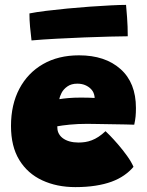

<svg xmlns="http://www.w3.org/2000/svg" viewBox="-20 -758 602 786"><path d="M526.5 -75Q510.5 -56 488.2 -40.5Q466 -25 436.8 -14.2Q407.5 -3.5 370.5 2.2Q333.5 8 288.5 8Q212.5 8 152.8 -19.8Q93 -47.5 59 -103Q25 -158.5 25 -242.5Q25 -329.5 59.2 -394.5Q93.5 -459.5 156 -495.5Q218.5 -531.5 303.5 -531.5Q410.5 -531.5 473.5 -475.2Q536.5 -419 536.5 -316Q536.5 -296 535 -280.8Q533.5 -265.5 529.5 -247.5Q521.5 -248 494.2 -248.5Q467 -249 433.8 -249.5Q400.5 -250 373 -250.5Q345.5 -251 337 -251Q298.5 -251 265.8 -247.8Q233 -244.5 214.5 -241Q214.5 -235 215.2 -228.8Q216 -222.5 218 -217Q223.5 -203 235.5 -193.5Q247.5 -184 264.5 -179.2Q281.5 -174.5 301 -174.5Q315 -174.5 328.5 -176.5Q342 -178.5 355.8 -183.8Q369.5 -189 383.2 -198Q397 -207 412 -221Q415 -218.5 429.8 -203.5Q444.5 -188.5 463.5 -166.5Q482.5 -144.5 500 -120.2Q517.5 -96 526.5 -75ZM223 -352Q237 -354.5 259.5 -356.5Q282 -358.5 312.5 -358.5Q330 -358.5 345.5 -358Q361 -357.5 367.5 -357Q367.5 -363.5 365 -372Q361.5 -384.5 351.8 -394.2Q342 -404 328 -409.8Q314 -415.5 296.5 -415.5Q272 -415.5 256 -404.2Q240 -393 232.2 -378Q224.5 -363 223 -352ZM503 -609.5Q477 -609.5 429.8 -608.2Q382.5 -607 325.2 -604.8Q268 -602.5 211 -599.5Q154 -596.5 109 -592.5Q105.5 -621.5 103 -648.5Q100.5 -675.5 100.5 -703Q127.5 -708.5 168 -713.5Q208.5 -718.5 255.2 -723Q302 -727.5 348.2 -730.8Q394.5 -734 433.2 -736Q472 -738 496 -738Q497.5 -723.5 500.2 -686.8Q503 -650 503 -609.5Z"/></svg>

Font: Grandstander Thin Black
Style: Regular
Weight: 900
Version: Version 1.200